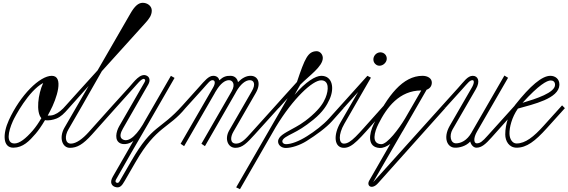

<svg xmlns="http://www.w3.org/2000/svg" viewBox="-20 -1039 4036 1365"><path d="M76 11C144 10 188 -36 233 -88C252 -110 276 -144 300 -185C325 -180 358 -187 381 -196C413 -209 435 -231 469 -270L449 -290C422 -258 394 -235 366 -224C349 -217 333 -217 319 -217L335 -247C385 -340 436 -500 348 -500C263 -500 125 -364 43 -185C-2 -86 -1 12 76 11ZM72 -179C85 -208 183 -394 287 -449C250 -369 235 -243 274 -199C256 -168 236 -138 212 -110C164 -55 119 -18 81 -19C23 -21 37 -101 72 -179Z M477 12C528 12 570 -12 634 -83L801 -270L781 -290L608 -97C569 -54 523 -18 484 -18C442 -18 438 -72 467 -120C507 -187 611 -370 704 -533L1013 -875C1040 -905 1059 -930 1059 -964C1059 -997 1027 -1020 993 -1019C964 -1018 938 -997 906 -941L674 -539C588 -445 487 -332 449 -290L469 -270L610 -428C466 -180 460 -170 437 -129C398 -59 423 12 477 12Z M798 290C832 301 847 281 866 248L944 113C1093 -145 1179 -124 1298 -270L1278 -290C1114 -107 1066 -158 915 103L831 248C824 261 817 263 809 260C801 257 798 250 805 237L914 46C925 26 1013 -125 1033 -159L1221 -485L1195 -500L1015 -188C961 -87 900 -24 854 -47C824 -62 839 -99 854 -125C871 -154 1020 -414 1036 -442C1045 -458 1049 -487 1025 -500C978 -525 932 -456 899 -420L781 -290L801 -270L924 -407C950 -434 988 -487 1006 -477C1018 -470 1010 -459 1004 -448C993 -427 842 -168 827 -141C806 -104 790 -39 838 -19C865 -8 906 -18 929 -39C900 13 907 -1 888 33L782 217C758 258 774 282 798 290Z M1654 12C1704 12 1737 -24 1791 -83L1961 -271L1941 -290L1767 -97C1732 -58 1698 -18 1659 -18C1614 -18 1617 -64 1639 -102L1799 -379C1839 -449 1813 -499 1764 -500C1731 -501 1701 -484 1672 -455C1667 -482 1648 -499 1621 -500C1588 -501 1567 -494 1539 -468C1535 -488 1519 -500 1496 -500C1463 -500 1436 -466 1395 -420L1278 -290L1298 -270L1422 -407C1460 -449 1473 -469 1491 -469C1510 -469 1513 -447 1494 -415L1264 -17L1289 0L1508 -379V-380L1518 -396C1547 -444 1579 -469 1608 -469C1633 -469 1656 -441 1627 -390L1412 -17L1437 0L1655 -379L1658 -385C1689 -440 1725 -469 1756 -469C1785 -469 1800 -441 1770 -390L1609 -111C1575 -51 1600 12 1654 12Z M1686 306 1940 -135C2065 -342 2203 -468 2263 -468C2320 -468 2318 -401 2294 -343C2279 -307 2255 -269 2194 -215C2131 -160 2091 -141 2055 -121C2005 -93 1957 -70 1957 -33C1957 -6 1983 13 2011 13C2052 13 2111 -6 2159 -36C2229 -80 2299 -131 2341 -178L2423 -270L2403 -290L2320 -198C2277 -150 2217 -105 2163 -71C2106 -35 2051 -14 2013 -14C1998 -14 1987 -23 1987 -34C1987 -55 2023 -72 2064 -93C2099 -111 2143 -135 2209 -189C2277 -245 2304 -291 2323 -333C2359 -412 2344 -500 2264 -500C2223 -500 2154 -458 2074 -365L2115 -437C2178 -501 2275 -566 2275 -627C2275 -650 2257 -676 2229 -675C2169 -672 2148 -626 2091 -456C2053 -415 1960 -311 1941 -290L1961 -270C1972 -283 2001 -315 2025 -341L1659 293Z M2425 12C2486 12 2534 -50 2672 -205L2730 -270L2710 -290L2644 -216C2523 -82 2475 -18 2425 -18C2388 -18 2383 -81 2428 -159L2617 -487L2592 -500L2403 -290L2423 -271L2526 -385L2401 -169C2347 -77 2356 12 2425 12ZM2645 -647C2629 -626 2631 -596 2653 -580C2672 -565 2702 -571 2719 -593C2736 -614 2732 -643 2712 -658C2691 -673 2662 -669 2645 -647Z M2668 263 3145 -270 3125 -290 2646 242C2635 254 2631 259 2637 249C2682 172 2713 117 2840 -102L2844 -108C2851 -119 2938 -270 2945 -283L3013 -401C3035 -409 3050 -426 3050 -452C3050 -483 3019 -500 2984 -500C2844 -500 2736 -361 2637 -157C2603 -87 2589 8 2680 13C2703 14 2729 3 2755 -16L2605 245C2583 284 2625 312 2668 263ZM2670 -157C2730 -277 2819 -395 2975 -396L2915 -292C2907 -277 2879 -229 2860 -197C2816 -123 2732 -12 2690 -14C2618 -17 2642 -101 2670 -157Z M3367 11C3404 11 3433 -15 3475 -62L3661 -270L3641 -290L3448 -76C3409 -32 3393 -20 3369 -20C3349 -20 3343 -55 3372 -105L3592 -486L3566 -502L3334 -100L3332 -96C3300 -40 3257 -20 3222 -20C3182 -20 3173 -76 3197 -118L3363 -405C3397 -463 3377 -500 3341 -500C3304 -500 3278 -459 3237 -414L3125 -290L3145 -271L3268 -407C3305 -448 3320 -469 3339 -469C3353 -469 3352 -446 3333 -414C3276 -316 3226 -230 3177 -144C3128 -58 3160 11 3215 11C3244 12 3293 1 3323 -33C3329 -8 3347 11 3367 11Z M3653 11C3724 11 3784 -35 3867 -127L3996 -270L3976 -290L3845 -145C3775 -67 3715 -19 3652 -19C3623 -19 3603 -50 3602 -88C3601 -132 3618 -204 3662 -267C3772 -298 3954 -338 3957 -436C3958 -478 3927 -500 3893 -500C3833 -500 3750 -429 3643 -294C3600 -239 3572 -159 3572 -83C3572 -36 3599 11 3653 11ZM3695 -308C3811 -436 3869 -467 3895 -467C3910 -467 3926 -460 3926 -436C3926 -380 3792 -337 3695 -308Z"/></svg>

Font: Louise
Style: Regular
Weight: 400
Designer: Ange Degheest & Luna Delabre & Camille Depalle
Foundry: Velvetyne Type Foundry
Version: Version 1.000;FEAKit 1.0